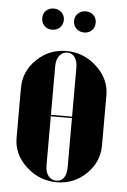

<svg xmlns="http://www.w3.org/2000/svg" viewBox="-50 -704 496 751"><g transform="rotate(5 197.5 -328.0)"><path d="M130.9 -666Q149.4 -666 161.6 -654.3Q173.8 -642.6 173.8 -625Q173.8 -606.9 161.6 -595Q149.4 -583 130.9 -583Q112.8 -583 100.8 -595Q88.9 -606.9 88.9 -625Q88.9 -643.1 100.8 -654.5Q112.8 -666 130.9 -666ZM213.9 -625Q213.9 -642.6 226.1 -654.3Q238.3 -666 256.8 -666Q274.9 -666 286.9 -654.5Q298.8 -643.1 298.8 -625Q298.8 -606.4 286.9 -594.7Q274.9 -583 256.8 -583Q238.3 -583 226.1 -595Q213.9 -606.9 213.9 -625ZM194.8 -504.9Q263.2 -504.9 314.2 -457.3Q365.2 -409.7 365.2 -346.2V-148.9Q365.2 -84 316.9 -37.1Q268.6 9.8 201.2 9.8Q132.3 9.8 81.1 -37.6Q29.8 -85 29.8 -148.9V-346.2Q29.8 -411.1 78.6 -458Q127.4 -504.9 194.8 -504.9ZM199.2 -499Q179.7 -499 167.7 -483.4Q155.8 -467.8 155.8 -442.9V-251H238.8V-442.9Q238.8 -469.2 228 -484.1Q217.3 -499 199.2 -499ZM238.8 -245.1H155.8V-51.8Q155.8 -26.4 167.7 -11.2Q179.7 3.9 199.2 3.9Q217.8 3.9 228.3 -10.7Q238.8 -25.4 238.8 -51.8Z"/></g></svg>

Font: Moniqa Black Display
Style: Regular
Weight: 900
Designer: Rajesh Rajput
Foundry: Rajesh Rajput
Version: Version 1.000